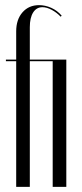

<svg xmlns="http://www.w3.org/2000/svg" viewBox="-20 -727 319 747"><path d="M43 -495V-605Q43 -651 67.5 -679Q92 -707 132 -707Q156 -707 179.5 -696.5Q203 -686 220 -666L216 -662Q201 -678 181.5 -688.5Q162 -699 145 -699Q122 -699 109 -678.5Q96 -658 96 -621V-495H238V0H185V-489H96V0H43V-489H3V-495Z"/></svg>

Font: Moniqa Cond Display
Style: Regular
Weight: 400
Width: 3
Designer: Rajesh Rajput
Foundry: Rajesh Rajput
Version: Version 1.000